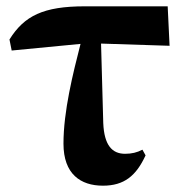

<svg xmlns="http://www.w3.org/2000/svg" viewBox="-20 -571 580 608"><path d="M306 17C373 17 411 -14 441 -79L431 -97C414 -88 397 -84 376 -84C335 -84 310 -111 307 -181L300 -433L517 -426L511 -551H249C117 -551 57 -521 10 -446L17 -411L235 -432C211 -338 181 -219 181 -116C181 -20 235 17 306 17Z"/></svg>

Font: Noto Serif CJK SC Black
Style: Regular
Weight: 900
Designer: Ryoko NISHIZUKA 西塚涼子 (kana & ideographs); Frank Grießhammer (Latin, Greek & Cyrillic); Wenlong ZHANG 张文龙 (bopomofo); San
Foundry: Adobe
Version: Version 2.001;hotconv 1.1.0;makeotfexe 2.6.0